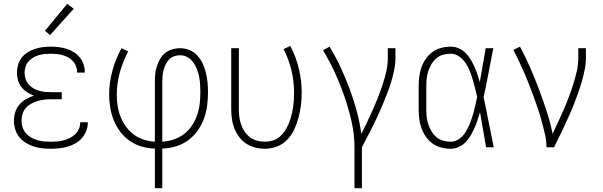

<svg xmlns="http://www.w3.org/2000/svg" viewBox="-20 -773 3165 1008"><path d="M247 8Q224 8 201.5 5.5Q179 3 157 -4Q135 -11 115 -23.5Q95 -36 81 -53.5Q67 -71 60 -93.5Q53 -116 53 -139Q53 -162 60 -184Q67 -206 81.5 -223.5Q96 -241 116.5 -252.5Q137 -264 158 -271Q139 -278 122 -289Q105 -300 92.5 -316Q80 -332 74.5 -351.5Q69 -371 69 -392Q69 -413 75 -433.5Q81 -454 94 -470.5Q107 -487 125.5 -498.5Q144 -510 164 -516.5Q184 -523 205 -525.5Q226 -528 247 -528Q268 -528 288.5 -525.5Q309 -523 328.5 -517Q348 -511 366 -500Q384 -489 397.5 -473Q411 -457 418 -437Q425 -417 425 -397Q425 -395 425 -394Q425 -393 425 -392H385Q385 -393 385 -393.5Q385 -394 385 -395Q385 -411 379 -426Q373 -441 362.5 -452.5Q352 -464 338 -471.5Q324 -479 309 -483.5Q294 -488 278.5 -489.5Q263 -491 247 -491Q231 -491 215 -489.5Q199 -488 183.5 -483.5Q168 -479 154 -470.5Q140 -462 129.5 -450Q119 -438 114 -422.5Q109 -407 109 -391Q109 -375 114 -359Q119 -343 130 -330.5Q141 -318 155 -309.5Q169 -301 185 -296.5Q201 -292 217.5 -290.5Q234 -289 250 -289H304V-252H250Q232 -252 214 -250Q196 -248 178.5 -243Q161 -238 144.5 -229Q128 -220 116 -206.5Q104 -193 98.5 -175.5Q93 -158 93 -139Q93 -122 98.5 -104.5Q104 -87 116 -73.5Q128 -60 143.5 -51Q159 -42 176.5 -37Q194 -32 211.5 -30.5Q229 -29 247 -29Q264 -29 281 -30.5Q298 -32 314.5 -36.5Q331 -41 346.5 -48.5Q362 -56 374.5 -68Q387 -80 394 -96Q401 -112 401 -129Q401 -129 401 -129.5Q401 -130 401 -131H441Q441 -130 441 -129.5Q441 -129 441 -128Q441 -106 432.5 -85Q424 -64 409.5 -47.5Q395 -31 375.5 -20Q356 -9 334.5 -3Q313 3 291 5.5Q269 8 247 8ZM243 -589 216 -611 333 -753 367 -727Z M793 215V7Q758 6 724.5 -3.5Q691 -13 662.5 -32.5Q634 -52 612.5 -80Q591 -108 578 -140Q565 -172 559 -206Q553 -240 553 -275Q553 -339 570 -401.5Q587 -464 618 -520L653 -503Q625 -450 609 -392.5Q593 -335 593 -276Q593 -246 597.5 -217Q602 -188 613 -160Q624 -132 641.5 -108Q659 -84 682.5 -66.5Q706 -49 734.5 -40Q763 -31 793 -29V-343Q793 -364 795 -385Q797 -406 803.5 -425.5Q810 -445 820.5 -463.5Q831 -482 847.5 -495Q864 -508 884 -514Q904 -520 925 -520Q951 -520 975 -510Q999 -500 1016 -481.5Q1033 -463 1044 -439.5Q1055 -416 1061 -391Q1067 -366 1069.5 -341Q1072 -316 1072 -290Q1072 -254 1067.5 -218.5Q1063 -183 1050.5 -149.5Q1038 -116 1017 -86.5Q996 -57 967 -36Q938 -15 903 -4.5Q868 6 832 7V215ZM832 -29Q863 -31 892.5 -41Q922 -51 946.5 -69.5Q971 -88 988 -114Q1005 -140 1015 -169Q1025 -198 1028.5 -229Q1032 -260 1032 -290Q1032 -311 1030.5 -331.5Q1029 -352 1025 -372Q1021 -392 1013.5 -411Q1006 -430 994 -446.5Q982 -463 964 -473Q946 -483 925 -483Q909 -483 894 -477.5Q879 -472 868 -461Q857 -450 850 -435.5Q843 -421 839 -405.5Q835 -390 833.5 -374.5Q832 -359 832 -343Z M1371 8Q1345 8 1319.5 1.5Q1294 -5 1272.5 -19Q1251 -33 1235.5 -54Q1220 -75 1210.5 -99Q1201 -123 1197.5 -148.5Q1194 -174 1194 -200V-520H1234V-200Q1234 -179 1236.5 -158.5Q1239 -138 1246 -118.5Q1253 -99 1264.5 -82Q1276 -65 1292.5 -52.5Q1309 -40 1329.5 -34.5Q1350 -29 1370 -29Q1391 -29 1411.5 -35Q1432 -41 1448 -54.5Q1464 -68 1475.5 -85.5Q1487 -103 1495 -122.5Q1503 -142 1508.5 -162Q1514 -182 1517.5 -203Q1521 -224 1522.5 -244.5Q1524 -265 1524 -286Q1524 -346 1510 -404Q1496 -462 1469 -515L1504 -532Q1534 -475 1549 -412.5Q1564 -350 1564 -286Q1564 -253 1560 -220.5Q1556 -188 1547.5 -156Q1539 -124 1525 -94Q1511 -64 1488.5 -40Q1466 -16 1434.5 -4Q1403 8 1371 8Z M1841 215V0Q1841 -68 1826 -134Q1811 -200 1789 -264Q1767 -328 1739 -389.5Q1711 -451 1676 -509L1710 -528Q1742 -476 1768 -420Q1794 -364 1815.5 -306.5Q1837 -249 1853 -189.5Q1869 -130 1877 -70Q1893 -101 1908 -133Q1923 -165 1937.5 -197.5Q1952 -230 1965 -263Q1978 -296 1989 -329.5Q2000 -363 2008 -398Q2016 -433 2016 -468V-520H2056V-468Q2056 -437 2049.5 -406Q2043 -375 2034 -344.5Q2025 -314 2013.5 -284.5Q2002 -255 1990 -226Q1978 -197 1965 -168.5Q1952 -140 1938 -112Q1924 -84 1909.5 -56Q1895 -28 1880 0V215Z M2346 8Q2321 8 2296 1.5Q2271 -5 2250.5 -20Q2230 -35 2215.5 -56Q2201 -77 2192.5 -100.5Q2184 -124 2181 -149.5Q2178 -175 2178 -200V-320Q2178 -345 2181 -370.5Q2184 -396 2192.5 -419.5Q2201 -443 2215.5 -464Q2230 -485 2250.5 -500Q2271 -515 2296 -521.5Q2321 -528 2346 -528Q2368 -528 2388 -519.5Q2408 -511 2423.5 -495.5Q2439 -480 2450.5 -461.5Q2462 -443 2470.5 -423.5Q2479 -404 2486 -383.5Q2493 -363 2499 -342Q2507 -387 2514.5 -431.5Q2522 -476 2530 -520H2570Q2557 -456 2545 -391.5Q2533 -327 2519 -263Q2533 -198 2545.5 -132Q2558 -66 2572 0H2532Q2524 -46 2516 -92Q2508 -138 2500 -184Q2494 -163 2487 -142Q2480 -121 2471 -101Q2462 -81 2451 -61.5Q2440 -42 2424.5 -26.5Q2409 -11 2388.5 -1.5Q2368 8 2346 8ZM2346 -29Q2370 -29 2390.5 -43.5Q2411 -58 2424 -79Q2437 -100 2446 -122.5Q2455 -145 2462 -168.5Q2469 -192 2474.5 -216Q2480 -240 2485 -264Q2480 -287 2474 -310Q2468 -333 2461.5 -356Q2455 -379 2446 -401.5Q2437 -424 2423.5 -443.5Q2410 -463 2390 -477Q2370 -491 2346 -491Q2326 -491 2306 -485.5Q2286 -480 2271 -467Q2256 -454 2245.5 -436.5Q2235 -419 2228.5 -399.5Q2222 -380 2220 -360Q2218 -340 2218 -320V-200Q2218 -180 2220 -160Q2222 -140 2228.5 -120.5Q2235 -101 2245.5 -83.5Q2256 -66 2271 -53Q2286 -40 2306 -34.5Q2326 -29 2346 -29Z M2849 0Q2849 -34 2841.5 -67Q2834 -100 2825 -133Q2816 -166 2805.5 -198Q2795 -230 2783 -262Q2771 -294 2759 -325.5Q2747 -357 2733.5 -388Q2720 -419 2705.5 -450Q2691 -481 2675 -511L2710 -528Q2739 -474 2763.5 -418Q2788 -362 2809.5 -304.5Q2831 -247 2850 -189Q2869 -131 2881 -71Q2896 -102 2911 -134Q2926 -166 2940 -198.5Q2954 -231 2966.5 -264Q2979 -297 2989.5 -330.5Q3000 -364 3008 -398.5Q3016 -433 3016 -468V-520H3056V-468Q3056 -437 3049.5 -406Q3043 -375 3034.5 -345Q3026 -315 3015.5 -285.5Q3005 -256 2993.5 -227Q2982 -198 2969.5 -169.5Q2957 -141 2943.5 -112.5Q2930 -84 2916.5 -56Q2903 -28 2889 0Z"/></svg>

Font: Zed Sans Extralight
Style: Regular
Weight: 200
Designer: Belleve Invis
Foundry: Belleve Invis
Version: Version 1.0.0; ttfautohint (v1.8.4)